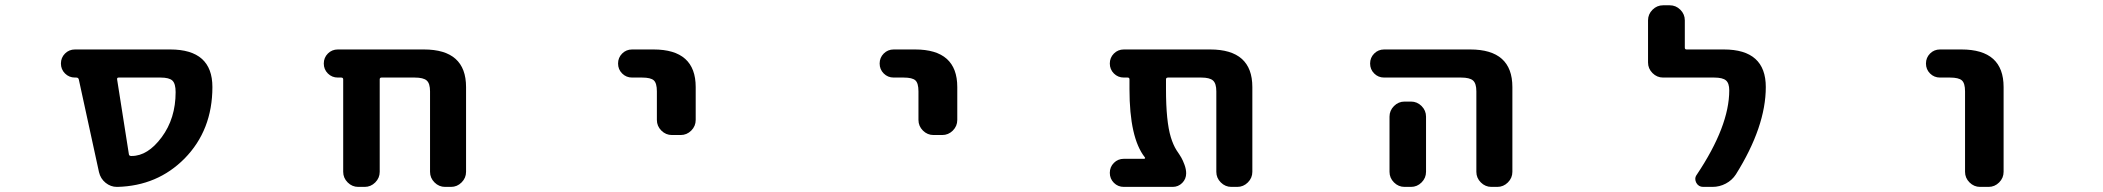

<svg xmlns="http://www.w3.org/2000/svg" viewBox="-20 -735 8040 734"><path d="M433.6 -438.5Q426.8 -438.5 427.7 -431.6L472.7 -145.5Q473.6 -138.7 481.4 -138.7H483.4Q544.9 -138.7 598.1 -210.4Q651.4 -282.2 651.4 -382.8Q651.4 -415 639.2 -426.8Q627 -438.5 593.8 -438.5ZM281.2 -431.6Q279.3 -438.5 271.5 -438.5H266.6Q244.1 -438.5 228.5 -454.1Q212.9 -469.7 212.9 -492.2Q212.9 -514.6 228.5 -530.3Q244.1 -545.9 266.6 -545.9H630.9Q792 -545.9 792 -402.3Q792 -237.3 685.5 -128.9Q582 -24.4 428.7 -20.5Q427.7 -20.5 426.8 -20.5Q403.3 -20.5 383.8 -36.1Q364.3 -51.8 358.4 -77.1Z M1624 -385.7Q1624 -416 1611.3 -427.2Q1598.6 -438.5 1565.4 -438.5H1438.5Q1431.6 -438.5 1431.6 -431.6V-78.1Q1431.6 -54.7 1414.6 -37.6Q1397.5 -20.5 1374 -20.5H1349.6Q1326.2 -20.5 1309.1 -37.6Q1292 -54.7 1292 -78.1V-431.6Q1292 -438.5 1284.2 -438.5H1271.5Q1249 -438.5 1233.4 -454.1Q1217.8 -469.7 1217.8 -492.2Q1217.8 -514.6 1233.4 -530.3Q1249 -545.9 1271.5 -545.9H1600.6Q1761.7 -545.9 1761.7 -402.3V-78.1Q1761.7 -54.7 1744.6 -37.6Q1727.5 -20.5 1704.1 -20.5H1681.6Q1658.2 -20.5 1641.1 -37.6Q1624 -54.7 1624 -78.1Z M2396.5 -438.5Q2374 -438.5 2358.4 -454.1Q2342.8 -469.7 2342.8 -492.2Q2342.8 -514.6 2358.4 -530.3Q2374 -545.9 2396.5 -545.9H2478.5Q2639.6 -545.9 2639.6 -402.3V-276.4Q2639.6 -252.9 2622.6 -235.8Q2605.5 -218.8 2582 -218.8H2548.8Q2525.4 -218.8 2508.3 -235.8Q2491.2 -252.9 2491.2 -276.4V-385.7Q2491.2 -417 2479.5 -427.7Q2467.8 -438.5 2434.6 -438.5Z M3396.5 -438.5Q3374 -438.5 3358.4 -454.1Q3342.8 -469.7 3342.8 -492.2Q3342.8 -514.6 3358.4 -530.3Q3374 -545.9 3396.5 -545.9H3478.5Q3639.6 -545.9 3639.6 -402.3V-276.4Q3639.6 -252.9 3622.6 -235.8Q3605.5 -218.8 3582 -218.8H3548.8Q3525.4 -218.8 3508.3 -235.8Q3491.2 -252.9 3491.2 -276.4V-385.7Q3491.2 -417 3479.5 -427.7Q3467.8 -438.5 3434.6 -438.5Z M4767.6 -78.1Q4767.6 -54.7 4750.5 -37.6Q4733.4 -20.5 4710 -20.5H4687.5Q4664.1 -20.5 4647 -37.6Q4629.9 -54.7 4629.9 -78.1V-385.7Q4629.9 -416 4617.2 -427.2Q4604.5 -438.5 4572.3 -438.5H4445.3Q4437.5 -438.5 4437.5 -431.6V-394.5Q4437.5 -270.5 4456.1 -210Q4464.8 -181.6 4477.5 -161.1Q4490.2 -142.6 4496.1 -132.3Q4502 -122.1 4508.3 -105Q4514.6 -87.9 4514.6 -72.3Q4514.6 -50.8 4499.5 -35.6Q4484.4 -20.5 4462.9 -20.5H4276.4Q4253.9 -20.5 4238.3 -36.1Q4222.7 -51.8 4222.7 -74.2Q4222.7 -96.7 4238.3 -112.3Q4253.9 -127.9 4276.4 -127.9H4353.5Q4356.4 -127.9 4357.4 -129.9Q4358.4 -131.8 4356.4 -133.8Q4297.9 -208 4297.9 -394.5V-431.6Q4297.9 -438.5 4291 -438.5H4276.4Q4253.9 -438.5 4238.3 -454.1Q4222.7 -469.7 4222.7 -492.2Q4222.7 -514.6 4238.3 -530.3Q4253.9 -545.9 4276.4 -545.9H4606.4Q4767.6 -545.9 4767.6 -402.3Z M5271.5 -438.5Q5249 -438.5 5233.4 -454.1Q5217.8 -469.7 5217.8 -492.2Q5217.8 -514.6 5233.4 -530.3Q5249 -545.9 5271.5 -545.9H5600.6Q5761.7 -545.9 5761.7 -402.3V-78.1Q5761.7 -54.7 5744.6 -37.6Q5727.5 -20.5 5704.1 -20.5H5681.6Q5658.2 -20.5 5641.1 -37.6Q5624 -54.7 5624 -78.1V-385.7Q5624 -416 5611.3 -427.2Q5598.6 -438.5 5565.4 -438.5ZM5374 -346.7Q5397.5 -346.7 5414.6 -329.6Q5431.6 -312.5 5431.6 -289.1V-155.3V-78.1Q5431.6 -54.7 5414.6 -37.6Q5397.5 -20.5 5374 -20.5H5349.6Q5326.2 -20.5 5309.1 -37.6Q5292 -54.7 5292 -78.1V-155.3V-289.1Q5292 -312.5 5309.1 -329.6Q5326.2 -346.7 5349.6 -346.7Z M6491.2 -20.5Q6473.6 -20.5 6464.8 -36.1Q6460.9 -43.9 6460.9 -50.8Q6460.9 -59.6 6466.8 -67.4Q6590.8 -252.9 6590.8 -389.6Q6590.8 -417 6578.1 -427.7Q6565.4 -438.5 6533.2 -438.5H6337.9Q6314.5 -438.5 6297.4 -455.6Q6280.3 -472.7 6280.3 -496.1V-657.2Q6280.3 -680.7 6297.4 -697.8Q6314.5 -714.8 6337.9 -714.8H6363.3Q6386.7 -714.8 6403.8 -697.8Q6420.9 -680.7 6420.9 -657.2V-552.7Q6420.9 -545.9 6427.7 -545.9H6570.3Q6730.5 -545.9 6730.5 -402.3Q6730.5 -251 6616.2 -68.4Q6601.6 -45.9 6577.6 -33.2Q6553.7 -20.5 6526.4 -20.5Z M7396.5 -438.5Q7374 -438.5 7358.4 -454.1Q7342.8 -469.7 7342.8 -492.2Q7342.8 -514.6 7358.4 -530.3Q7374 -545.9 7396.5 -545.9H7478.5Q7639.6 -545.9 7639.6 -402.3V-78.1Q7639.6 -54.7 7622.6 -37.6Q7605.5 -20.5 7582 -20.5H7549.8Q7526.4 -20.5 7509.3 -37.6Q7492.2 -54.7 7492.2 -78.1V-385.7Q7492.2 -417 7480 -427.7Q7467.8 -438.5 7434.6 -438.5Z"/></svg>

Font: Gen Jyuu Gothic Monospace Bold
Style: Bold
Weight: 700
Designer: [Source Han Sans]
Ryoko NISHIZUKA  (kana & ideographs); Paul D. Hunt (Latin, Greek & Cyrillic); Wenlong ZHANG  (bopomofo
Version: Version 1.002.20150607